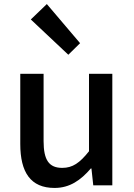

<svg xmlns="http://www.w3.org/2000/svg" viewBox="-20 -914 660 947"><path d="M249 13C324 13 378 -25 428 -83H431L440 0H534V-550H419V-168C373 -110 338 -86 287 -86C222 -86 195 -124 195 -218V-550H80V-204C80 -64 131 13 249 13ZM317 -644 375 -701 211 -894 132 -818Z"/></svg>

Font: Noto Sans HK Medium
Style: Regular
Weight: 500
Designer: Ryoko NISHIZUKA 西塚涼子 (kana, bopomofo & ideographs); Paul D. Hunt (Latin, Greek & Cyrillic); Sandoll Communications 산돌커뮤니
Foundry: Adobe
Version: Version 2.002;hotconv 1.0.116;makeotfexe 2.5.65601